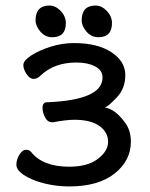

<svg xmlns="http://www.w3.org/2000/svg" viewBox="-20 -647 541 691"><path d="M229 24Q184 24 141 13.5Q98 3 68.5 -15.5Q39 -34 39 -54Q39 -73 50 -90.5Q61 -108 73 -108Q85 -108 92 -100Q134 -47 229 -47Q295 -47 332 -75Q369 -103 369 -137Q369 -171 338 -193.5Q307 -216 247 -216Q220 -216 171 -207H168Q151 -207 142 -225Q133 -243 133 -259Q133 -279 150 -279Q349 -287 349 -368Q349 -394 322.5 -408Q296 -422 255 -422Q175 -422 126 -375Q114 -363 101 -363Q87 -363 75.5 -380.5Q64 -398 64 -413Q64 -429 92.5 -447.5Q121 -466 162.5 -479Q204 -492 246 -492Q331 -492 381 -459Q431 -426 431 -377Q431 -329 400.5 -296.5Q370 -264 357 -260Q395 -255 432 -203Q451 -176 451 -137Q451 -69 392.5 -22.5Q334 24 229 24ZM168 -513Q143 -513 125.5 -533Q108 -553 108 -574Q108 -627 158 -627Q180 -627 198.5 -607.5Q217 -588 217 -564Q217 -513 168 -513ZM334 -513Q309 -513 291.5 -533Q274 -553 274 -574Q274 -627 324 -627Q346 -627 364.5 -607.5Q383 -588 383 -564Q383 -513 334 -513Z"/></svg>

Font: LXGW WenKai Medium
Style: Regular
Weight: 500
Designer: LXGW / Fontworks Inc.
Foundry: LXGW / Fontworks Inc.
Version: Version 1.501; October 10, 2024